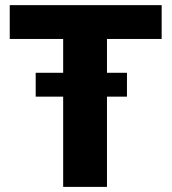

<svg xmlns="http://www.w3.org/2000/svg" viewBox="-20 -731 671 751"><path d="M476.6 -446.3V-353H398.4V0H227.1V-353H119.6V-446.3H227.1V-578.6H18.1V-710.9H612.3V-578.6H398.4V-446.3Z"/></svg>

Font: Vazirmatn FD Black
Style: Regular
Weight: 900
Designer: Saber Rastikerdar
Foundry: Saber Rastikerdar
Version: Version 33.003